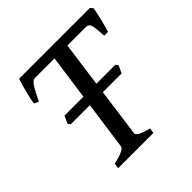

<svg xmlns="http://www.w3.org/2000/svg" viewBox="-164 -751 886 886"><g transform="rotate(-45 279.0 -307.5)"><path d="M558.1 -602.1Q554.2 -578.1 545.2 -541Q536.1 -503.9 527.8 -478H502.9Q500.5 -526.4 495.8 -546.1Q491.2 -565.9 471.2 -565.9H309.6L329.6 -615.2H546.4ZM345.7 -565.9H140.1Q131.3 -565.9 123.3 -559.3Q115.2 -552.7 104 -533.2Q92.8 -513.7 74.7 -475.6L52.2 -485.8Q54.7 -503.4 60.3 -527.3Q65.9 -551.3 72.5 -575.2Q79.1 -599.1 85 -615.2H341.8ZM349.6 -25.9 346.2 0H116.2L119.6 -25.9Q161.6 -35.2 178.7 -44.7Q195.8 -54.2 196.3 -61L267.1 -569.3Q267.6 -575.2 253.2 -578.9Q238.8 -582.5 207 -589.4L210.4 -615.2H422.9L419.4 -589.4Q388.2 -582.5 370.4 -579.3Q352.5 -576.2 351.1 -569.3L281.7 -61Q280.8 -54.7 295.2 -44.9Q309.6 -35.2 349.6 -25.9ZM453.6 -335 436.5 -297.9H104.5L96.2 -309.6Q99.1 -316.9 104 -327.9Q108.9 -338.9 113.3 -346.7H444.3Z"/></g></svg>

Font: Gentium Book Plus
Style: Italic
Weight: 400
Italic angle: -8°
Designer: Victor Gaultney, Annie Olsen, Iska Routamaa, Becca Hirsbrunner
Foundry: SIL International
Version: Version 6.101